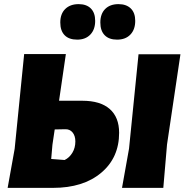

<svg xmlns="http://www.w3.org/2000/svg" viewBox="-20 -910 898 930"><path d="M361 -890Q399 -890 420 -869Q441 -848 441 -809Q441 -767 417.5 -742.5Q394 -718 354 -718Q314 -718 293 -739.5Q272 -761 272 -801Q272 -843 296 -866.5Q320 -890 361 -890ZM554 -890Q592 -890 613.5 -869Q635 -848 635 -809Q635 -767 611.5 -742.5Q588 -718 547 -718Q508 -718 487 -739.5Q466 -761 466 -801Q466 -843 489.5 -866.5Q513 -890 554 -890ZM17 0 51 -189 97 -648H299L266 -422H379Q466 -422 511.5 -382Q557 -342 557 -267Q557 -146 470 -73Q383 0 237 0ZM854 -647 789 -210 771 0H571L605 -190L651 -647ZM234 -209 228 -140 293 -135Q316 -146 330.5 -170Q345 -194 345 -225Q345 -252 331.5 -268.5Q318 -285 295 -284L245 -283Z"/></svg>

Font: Alegreya Sans SC Black
Style: Italic
Weight: 900
Italic angle: -7°
Designer: Juan Pablo del Peral
Foundry: Huerta Tipografica
Version: Version 2.007